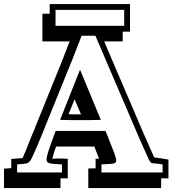

<svg xmlns="http://www.w3.org/2000/svg" viewBox="-62 -866 866 964"><path d="M711.4 -77.6 711.9 -77.1H711.4ZM710 -80.6Q710.9 -78.6 711.4 -78.1ZM282.2 -292.5Q296.9 -292 311.8 -292Q326.7 -292 343.8 -292H344.7Q337.9 -308.6 330.3 -325.9Q322.8 -343.3 312.5 -367.7ZM150.9 -796.9H187.5V-845.7H590.8V-707H554.2V-658.2H460.9L662.1 -188.5V-189Q674.8 -161.1 686.8 -133.1Q698.7 -105 711.4 -77.1Q712.4 -75.2 713.4 -75Q714.4 -74.7 715.8 -74.7Q718.8 -74.7 723.4 -74.2Q728 -73.7 735.6 -72.5Q743.2 -71.3 754.9 -69.6Q766.6 -67.9 783.7 -64.9V29.3H747.1V78.1H381.3V-20Q391.6 -20.5 400.6 -20.5Q409.7 -20.5 418 -21V-68.8Q422.4 -68.8 426.8 -68.8Q431.2 -68.8 435.5 -69.3Q429.7 -84 424.1 -97.9Q418.5 -111.8 411.6 -130.4H219.7Q210 -103.5 205.8 -88.4Q201.7 -73.2 200.7 -66.9Q201.7 -68.4 205.8 -69.1Q210 -69.8 218.8 -70.1Q227.5 -70.3 241.9 -70.1Q256.3 -69.8 278.3 -68.8V29.3H241.7V78.1H-42V-19Q-20 -20.5 -5.4 -22V-67.9Q36.1 -70.8 51.3 -72.3Q54.2 -79.1 57.9 -87.2Q61.5 -95.2 65.4 -105Q69.3 -113.3 74.2 -126.2Q79.1 -139.2 86.4 -157.7Q91.8 -171.4 98.6 -187.7Q105.5 -204.1 113.8 -223.6H113.3Q145.5 -302.2 177 -380.9Q208.5 -459.5 240.7 -538.1V-537.6Q245.6 -550.3 251.7 -565.4Q257.8 -580.6 263.9 -596.7Q270 -612.8 276.1 -628.7Q282.2 -644.5 287.6 -658.2H150.9ZM216.8 -736.3H561.5V-816.4H216.8ZM339.8 -516.1 444.3 -264.2Q399.9 -262.7 343.8 -262.7Q286.1 -262.7 239.7 -264.2ZM136.2 0H249V-40.5Q223.6 -41.5 208.3 -43Q192.9 -44.4 184.8 -47.1Q176.8 -49.8 174.1 -54.2Q171.4 -58.6 171.4 -65.9Q171.9 -74.2 177.5 -95Q183.1 -115.7 195.8 -149.9L217.3 -208.5H468.3L510.3 -101.1Q521.5 -71.3 521.5 -61Q521.5 -51.3 513.7 -46.9Q505.4 -42.5 447.3 -40.5V0H618.7H754.4V-40.5Q731 -44.4 719.5 -44.9Q708 -45.4 702.4 -46.6Q696.8 -47.9 693.8 -51.5Q690.9 -55.2 685.1 -64.9L635.3 -176.8L417 -686.5H347.7L304.7 -575.7L177.2 -261.2Q158.7 -215.3 147 -186Q135.3 -156.7 128.4 -141.6Q114.7 -109.4 106.2 -90.8Q97.7 -72.3 94.7 -66.9Q89.4 -57.1 84.2 -52.5Q79.1 -47.9 70.8 -45.4Q65.9 -43.5 23.9 -40.5V0Z"/></svg>

Font: XB Kayhan Sayeh
Style: Regular
Weight: 700
Designer: Behnam
Foundry: Irmug
Version: Version 7.300 2009